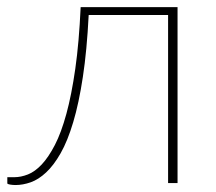

<svg xmlns="http://www.w3.org/2000/svg" viewBox="-24 -513 605 538"><path d="M473.5 0H447V-471H224.5Q219.5 -371.5 208.2 -297.5Q197 -223.5 181.2 -170.8Q165.5 -118 146 -83.8Q126.5 -49.5 105.2 -29.8Q84 -10 62 -2.2Q40 5.5 19.5 5.5Q12 5.5 4.2 4.2Q-3.5 3 -3.5 0.5V-16.5H16.5Q34.5 -16.5 54.2 -24.2Q74 -32 93 -52.2Q112 -72.5 129.8 -106.8Q147.5 -141 162 -194Q176.5 -247 187 -320.5Q197.5 -394 202 -493H473.5Z"/></svg>

Font: Lato 2
Style: Regular
Weight: 200
Designer: Lukasz Dziedzic with Adam Twardoch and Botio Nikoltchev
Foundry: tyPoland Lukasz Dziedzic
Version: Version 2.015; 2015-08-06; http://www.latofonts.com/